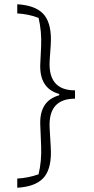

<svg xmlns="http://www.w3.org/2000/svg" viewBox="-20 -760 443 901"><path d="M61 78Q113 75 161 58Q176 -5 173 -75L169 -173Q164 -287 258 -313V-319Q164 -345 169 -460L173 -543Q176 -613 161 -676Q115 -694 61 -697V-740Q144 -735 181.5 -696.5Q219 -658 219 -575Q219 -557 218 -547L213 -475Q205 -336 332 -336V-297Q205 -297 213 -158L218 -72Q219 -62 219 -44Q219 39 181.5 77.5Q144 116 61 121Z"/></svg>

Font: Athiti Light
Style: Regular
Weight: 300
Designer: CadsonDemak Team
Foundry: CadsonDemak
Version: Version 1.032